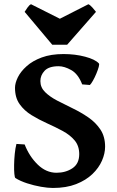

<svg xmlns="http://www.w3.org/2000/svg" viewBox="-20 -890 565 924"><path d="M412.6 -481 375.5 -483.9Q356 -534.2 323 -552.7Q290 -571.3 262.2 -571.3Q215.3 -571.3 194.8 -549.6Q174.3 -527.8 174.3 -500Q174.3 -469.2 196.8 -447Q219.2 -424.8 254.6 -406.2Q290 -387.7 330.1 -368.4Q370.1 -349.1 405.5 -324.7Q440.9 -300.3 463.4 -266.4Q485.8 -232.4 485.8 -184.1Q485.8 -151.4 470.7 -116.7Q455.6 -82 424.6 -52.2Q393.6 -22.5 346.2 -3.9Q298.8 14.6 234.4 14.6Q210.4 14.6 177 8.8Q143.6 2.9 110.4 -7.8Q77.1 -18.6 54.2 -33.2Q50.8 -35.2 49.1 -53Q47.4 -70.8 47.9 -96.7Q48.3 -122.6 51 -149.7Q53.7 -176.8 59.1 -197.3L98.6 -194.8Q121.1 -137.2 161.6 -97.9Q202.1 -58.6 252 -58.6Q295.9 -58.6 328.6 -80.3Q361.3 -102.1 361.3 -148.4Q361.3 -188 339.1 -214.4Q316.9 -240.7 281.5 -259.8Q246.1 -278.8 206.8 -296.4Q167.5 -314 132.1 -335.7Q96.7 -357.4 74.5 -388.7Q52.2 -419.9 52.2 -467.3Q52.2 -490.2 65.9 -518.1Q79.6 -545.9 108.2 -571.5Q136.7 -597.2 180.9 -613.5Q225.1 -629.9 286.1 -629.9Q341.3 -629.9 389.4 -617.2Q437.5 -604.5 455.6 -585Q459 -582 455.1 -567.9Q451.2 -553.7 443.6 -535.4Q436 -517.1 427.2 -501.7Q418.5 -486.3 412.6 -481ZM303.2 -674.8H231.4L98.6 -833Q104.5 -842.3 112.8 -854.2Q121.1 -866.2 129.4 -869.6L268.1 -799.8L405.3 -869.6Q413.6 -866.2 424.3 -854.2Q435.1 -842.3 441.9 -833Z"/></svg>

Font: Gentium Book Plus
Style: Bold
Weight: 700
Designer: Victor Gaultney, Annie Olsen, Iska Routamaa, Becca Hirsbrunner
Foundry: SIL International
Version: Version 6.101